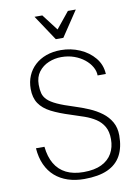

<svg xmlns="http://www.w3.org/2000/svg" viewBox="-102 -1011 791 1090"><g transform="rotate(-10 294.0 -466.0)"><path d="M294.5 12.5Q243 12.5 200.5 -1.5Q158 -15.5 126.5 -43Q95 -70.5 76.2 -111.8Q57.5 -153 53.5 -207H102.5Q108.5 -148.5 132.2 -108.2Q156 -68 197.2 -47.5Q238.5 -27 297.5 -27Q360.5 -27 401.2 -47Q442 -67 462 -102.5Q482 -138 482 -184Q482 -228 465.5 -256.8Q449 -285.5 420.8 -304Q392.5 -322.5 356.5 -335.2Q320.5 -348 282 -360Q216.5 -380.5 172 -403.2Q127.5 -426 105 -459.5Q82.5 -493 82.5 -544Q82.5 -585 97 -619.2Q111.5 -653.5 138.8 -678.8Q166 -704 204 -717.8Q242 -731.5 289 -731.5Q346.5 -731.5 397.8 -709.2Q449 -687 482 -647Q515 -607 517.5 -553.5H470Q470 -578.5 456 -603Q442 -627.5 416.8 -647.8Q391.5 -668 358 -680Q324.5 -692 284.5 -692Q246.5 -692 211.5 -677.5Q176.5 -663 154 -633.5Q131.5 -604 131.5 -559.5Q131.5 -531 137 -510Q142.5 -489 160 -471.5Q177.5 -454 213.2 -437.5Q249 -421 310 -402Q351.5 -389 391.2 -372Q431 -355 462.8 -331.2Q494.5 -307.5 513.2 -274.5Q532 -241.5 532 -197Q532 -128.5 506.8 -81.8Q481.5 -35 429 -11.2Q376.5 12.5 294.5 12.5ZM175 -943.5 272 -797.5H315.5L413 -943.5H367.5L291.5 -850L220 -943.5Z"/></g></svg>

Font: Russolo 10pt ExtraLight
Style: Regular
Weight: 200
Designer: Micah Stupak-Hahn
Version: Version 1.000